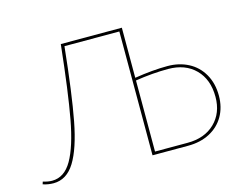

<svg xmlns="http://www.w3.org/2000/svg" viewBox="-93 -807 1234 963"><g transform="rotate(-15 524.5 -325.5)"><path d="M989 -203Q989 -143 962.5 -97Q936 -51 887.5 -25.5Q839 0 775 0H590V-643H305Q280 -402 254 -266Q228 -130 185.5 -61.5Q143 7 75 7Q47 7 20 -2L24 -15Q51 -7 71 -7Q135 -7 174.5 -76Q214 -145 239 -280Q264 -415 290 -658H607V-398Q702 -413 778 -413Q838 -413 886 -388Q934 -363 961.5 -315Q989 -267 989 -203ZM971 -202Q971 -292 918.5 -345Q866 -398 777 -398Q696 -398 607 -384V-15H776Q865 -15 918 -66.5Q971 -118 971 -202Z"/></g></svg>

Font: Ysabeau SC Thin
Style: Regular
Weight: 200
Designer: Christian Thalmann (Catharsis Fonts)
Version: Version 0.003